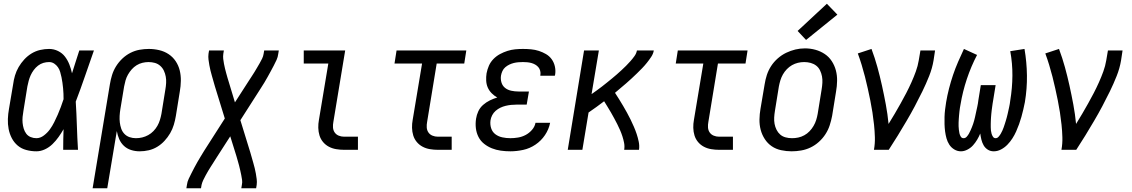

<svg xmlns="http://www.w3.org/2000/svg" viewBox="-20 -799 6040 1024"><path d="M174 8Q147 8 120.5 1Q94 -6 74.5 -22.5Q55 -39 43 -62Q31 -85 26 -111Q21 -137 22 -164.5Q23 -192 28 -219L50 -349Q53 -373 60 -396.5Q67 -420 79.5 -441.5Q92 -463 109.5 -482Q127 -501 148.5 -514Q170 -527 194 -532.5Q218 -538 242 -538Q267 -538 289.5 -527Q312 -516 326.5 -497Q341 -478 350 -455Q359 -432 364 -408Q374 -439 383.5 -469.5Q393 -500 403 -530H481Q457 -462 433.5 -393.5Q410 -325 384 -257Q388 -193 390 -128.5Q392 -64 396 0H317Q317 -28 317.5 -55.5Q318 -83 319 -110Q307 -89 292.5 -68.5Q278 -48 260 -30.5Q242 -13 219.5 -2.5Q197 8 174 8ZM174 -62Q195 -62 214 -76.5Q233 -91 246 -109Q259 -127 269 -147Q279 -167 288 -187.5Q297 -208 304.5 -228.5Q312 -249 319 -270Q319 -284 318.5 -299Q318 -314 316.5 -328.5Q315 -343 313 -358Q311 -373 308 -387Q305 -401 301 -415Q297 -429 289 -440.5Q281 -452 269 -460Q257 -468 242 -468Q226 -468 211 -463.5Q196 -459 183 -449Q170 -439 160 -425.5Q150 -412 143.5 -397.5Q137 -383 133 -368Q129 -353 126 -338L105 -208Q102 -192 100.5 -175.5Q99 -159 100.5 -143.5Q102 -128 106.5 -113Q111 -98 120 -86Q129 -74 143.5 -68Q158 -62 174 -62Z M474 205 566 -349Q570 -374 577.5 -398.5Q585 -423 599 -445.5Q613 -468 632.5 -486.5Q652 -505 675.5 -517Q699 -529 724 -533.5Q749 -538 774 -538Q802 -538 829.5 -531.5Q857 -525 879.5 -510Q902 -495 917 -472.5Q932 -450 938.5 -423.5Q945 -397 944.5 -368Q944 -339 939 -311L918 -181Q914 -157 907 -133.5Q900 -110 887.5 -88.5Q875 -67 857.5 -48Q840 -29 818.5 -16Q797 -3 773 2.5Q749 8 725 8Q701 8 679 1Q657 -6 641 -21Q625 -36 616 -56.5Q607 -77 603 -100L552 205ZM705 -62Q722 -62 738.5 -66Q755 -70 770.5 -78.5Q786 -87 798.5 -100Q811 -113 819.5 -128Q828 -143 833 -159.5Q838 -176 841 -192L862 -322Q865 -339 866 -356.5Q867 -374 864 -390.5Q861 -407 854 -422Q847 -437 834.5 -448Q822 -459 806 -463.5Q790 -468 772 -468Q756 -468 739.5 -464Q723 -460 708.5 -451Q694 -442 682.5 -429Q671 -416 662.5 -401Q654 -386 649.5 -370Q645 -354 642 -338L622 -217Q619 -199 618 -181Q617 -163 619 -146Q621 -129 626.5 -113Q632 -97 643.5 -85Q655 -73 671 -67.5Q687 -62 705 -62Z M974 205 977 187Q979 170 986.5 154.5Q994 139 1001.5 124Q1009 109 1017 94Q1025 79 1033.5 64Q1042 49 1051 34.5Q1060 20 1069 5L1179 -167L1126 -339Q1122 -353 1118 -367Q1114 -381 1110 -395Q1106 -409 1102.5 -423Q1099 -437 1096.5 -451.5Q1094 -466 1092 -481Q1090 -496 1092 -512L1095 -530H1174L1171 -512Q1169 -498 1170.5 -485Q1172 -472 1174.5 -459Q1177 -446 1180 -433.5Q1183 -421 1186.5 -408.5Q1190 -396 1193.5 -383.5Q1197 -371 1201 -359L1233 -253L1307 -368Q1314 -379 1322 -391Q1330 -403 1337 -414.5Q1344 -426 1351 -438Q1358 -450 1365 -462Q1372 -474 1378 -486.5Q1384 -499 1386 -512L1389 -530H1467L1464 -512Q1462 -495 1455 -479.5Q1448 -464 1440 -449Q1432 -434 1424 -419Q1416 -404 1407.5 -389Q1399 -374 1390.5 -359.5Q1382 -345 1372 -330L1262 -158L1315 14Q1319 28 1323 42Q1327 56 1331 70Q1335 84 1338.5 98Q1342 112 1344.5 126.5Q1347 141 1349 156Q1351 171 1349 187L1346 205H1267L1270 187Q1273 173 1271 160Q1269 147 1266.5 134Q1264 121 1261 108.5Q1258 96 1255 83.5Q1252 71 1248 58.5Q1244 46 1241 34L1208 -72L1134 43Q1127 54 1119.5 66Q1112 78 1104.5 89.5Q1097 101 1090 113Q1083 125 1076.5 137Q1070 149 1064 161.5Q1058 174 1055 187L1052 205Z M1815 0Q1794 0 1773 -3.5Q1752 -7 1734 -16.5Q1716 -26 1703 -41.5Q1690 -57 1684 -76.5Q1678 -96 1677.5 -117.5Q1677 -139 1681 -160L1731 -460H1600V-530H1821L1758 -149Q1755 -134 1756 -119Q1757 -104 1765 -92.5Q1773 -81 1786.5 -75.5Q1800 -70 1815 -70H1889V0Z M2315 0Q2294 0 2273 -3.5Q2252 -7 2234 -16.5Q2216 -26 2203 -41.5Q2190 -57 2184 -76.5Q2178 -96 2177.5 -117.5Q2177 -139 2181 -160L2231 -460H2084L2095 -530H2467L2456 -460H2309L2258 -149Q2255 -134 2256 -119Q2257 -104 2265 -92.5Q2273 -81 2286.5 -75.5Q2300 -70 2315 -70H2389V0Z M2702 8Q2676 8 2651 4.5Q2626 1 2603.5 -8Q2581 -17 2562 -32Q2543 -47 2532 -68.5Q2521 -90 2518 -115Q2515 -140 2519 -166Q2522 -186 2531 -205.5Q2540 -225 2556.5 -239.5Q2573 -254 2592.5 -263.5Q2612 -273 2632 -279Q2616 -288 2602.5 -301.5Q2589 -315 2581.5 -332Q2574 -349 2573 -369Q2572 -389 2575 -408Q2579 -429 2587.5 -448.5Q2596 -468 2611.5 -484Q2627 -500 2646.5 -510.5Q2666 -521 2686.5 -527.5Q2707 -534 2727.5 -536Q2748 -538 2769 -538Q2791 -538 2812.5 -536Q2834 -534 2854 -527.5Q2874 -521 2892 -510.5Q2910 -500 2922 -483.5Q2934 -467 2939 -446Q2944 -425 2941 -403Q2940 -401 2940 -399Q2940 -397 2939 -395H2861Q2862 -396 2862 -397Q2862 -398 2862 -399Q2864 -410 2861 -421.5Q2858 -433 2851 -441Q2844 -449 2834.5 -454.5Q2825 -460 2814 -463Q2803 -466 2791.5 -467Q2780 -468 2769 -468Q2757 -468 2744.5 -467Q2732 -466 2720 -463Q2708 -460 2696.5 -454.5Q2685 -449 2675 -440.5Q2665 -432 2659.5 -420Q2654 -408 2652 -396Q2649 -377 2654.5 -359Q2660 -341 2674 -330Q2688 -319 2707 -315Q2726 -311 2745 -311H2801L2789 -241H2734Q2719 -241 2705 -239.5Q2691 -238 2676.5 -234.5Q2662 -231 2648.5 -224.5Q2635 -218 2623.5 -208Q2612 -198 2605 -184.5Q2598 -171 2596 -157Q2593 -135 2599.5 -115Q2606 -95 2622 -83Q2638 -71 2659 -66.5Q2680 -62 2702 -62Q2722 -62 2743 -65.5Q2764 -69 2783 -79Q2802 -89 2817 -106Q2832 -123 2836 -144H2914Q2907 -109 2886.5 -78.5Q2866 -48 2835.5 -27.5Q2805 -7 2770 0.5Q2735 8 2702 8Z M3008 0 3095 -530H3174L3135 -297Q3149 -307 3163 -317Q3177 -327 3190.5 -337.5Q3204 -348 3217 -358.5Q3230 -369 3243.5 -380Q3257 -391 3269.5 -402Q3282 -413 3294.5 -424.5Q3307 -436 3319 -448Q3331 -460 3342.5 -473Q3354 -486 3364 -500Q3374 -514 3377 -530H3467Q3464 -512 3453 -495.5Q3442 -479 3430 -464Q3418 -449 3404.5 -435Q3391 -421 3377 -407.5Q3363 -394 3348.5 -380.5Q3334 -367 3319.5 -354.5Q3305 -342 3290 -329.5Q3275 -317 3260 -304Q3271 -287 3282 -269.5Q3293 -252 3303.5 -234Q3314 -216 3324 -198Q3334 -180 3343 -161.5Q3352 -143 3360.5 -123.5Q3369 -104 3375.5 -84.5Q3382 -65 3386.5 -43.5Q3391 -22 3388 0H3309Q3312 -19 3308.5 -37Q3305 -55 3299.5 -72Q3294 -89 3287 -105Q3280 -121 3272 -137Q3264 -153 3255.5 -168.5Q3247 -184 3238.5 -199Q3230 -214 3220.5 -229Q3211 -244 3202 -259Q3182 -244 3161 -228.5Q3140 -213 3119 -199L3086 0Z M3815 0Q3794 0 3773 -3.5Q3752 -7 3734 -16.5Q3716 -26 3703 -41.5Q3690 -57 3684 -76.5Q3678 -96 3677.5 -117.5Q3677 -139 3681 -160L3731 -460H3584L3595 -530H3967L3956 -460H3809L3758 -149Q3755 -134 3756 -119Q3757 -104 3765 -92.5Q3773 -81 3786.5 -75.5Q3800 -70 3815 -70H3889V0Z M4202 8Q4174 8 4146 2Q4118 -4 4096 -19Q4074 -34 4059 -57Q4044 -80 4037 -106.5Q4030 -133 4030.5 -162Q4031 -191 4036 -219L4058 -349Q4062 -375 4070 -399.5Q4078 -424 4092.5 -446.5Q4107 -469 4128 -487.5Q4149 -506 4173 -517.5Q4197 -529 4222 -535Q4247 -541 4273 -541Q4302 -541 4329 -533.5Q4356 -526 4378.5 -511Q4401 -496 4416 -473Q4431 -450 4438 -423.5Q4445 -397 4444.5 -368Q4444 -339 4439 -311L4418 -181Q4413 -155 4405 -130.5Q4397 -106 4382.5 -83.5Q4368 -61 4347.5 -42.5Q4327 -24 4303 -12.5Q4279 -1 4253 3.5Q4227 8 4202 8ZM4204 -62Q4221 -62 4237.5 -65.5Q4254 -69 4269.5 -77.5Q4285 -86 4297.5 -99Q4310 -112 4319 -127.5Q4328 -143 4333 -159Q4338 -175 4341 -192L4362 -322Q4365 -340 4366 -357.5Q4367 -375 4364 -391.5Q4361 -408 4353.5 -423.5Q4346 -439 4333 -449Q4320 -459 4303.5 -463.5Q4287 -468 4269 -468Q4252 -468 4235.5 -464Q4219 -460 4204 -451.5Q4189 -443 4176.5 -430Q4164 -417 4155.5 -402Q4147 -387 4142 -370.5Q4137 -354 4134 -338L4113 -208Q4110 -190 4109 -172.5Q4108 -155 4111 -138.5Q4114 -122 4121.5 -107Q4129 -92 4141 -81.5Q4153 -71 4169.5 -66.5Q4186 -62 4204 -62ZM4279 -586 4234 -634 4390 -779 4446 -721Z M4641 0Q4647 -33 4646 -67Q4645 -101 4641.5 -134Q4638 -167 4633 -199.5Q4628 -232 4621.5 -264Q4615 -296 4608 -327.5Q4601 -359 4593 -390.5Q4585 -422 4575.5 -453Q4566 -484 4555 -514L4628 -538Q4646 -490 4659.5 -441Q4673 -392 4684 -342Q4695 -292 4704.5 -241Q4714 -190 4719 -138Q4736 -165 4752 -192.5Q4768 -220 4783.5 -247.5Q4799 -275 4813.5 -303Q4828 -331 4841 -360Q4854 -389 4864.5 -418Q4875 -447 4880 -477L4889 -530H4967L4959 -477Q4952 -435 4935.5 -393.5Q4919 -352 4899.5 -312Q4880 -272 4859 -232.5Q4838 -193 4815 -154Q4792 -115 4768.5 -76.5Q4745 -38 4720 0Z M5105 8Q5086 8 5069.5 -2Q5053 -12 5043 -27.5Q5033 -43 5028 -61Q5023 -79 5020.5 -98Q5018 -117 5017.5 -136.5Q5017 -156 5017.5 -175.5Q5018 -195 5020.5 -215Q5023 -235 5026 -254Q5032 -290 5041.5 -327Q5051 -364 5063 -399.5Q5075 -435 5090 -469.5Q5105 -504 5121 -538L5191 -506Q5159 -445 5136.5 -377.5Q5114 -310 5103 -243Q5101 -233 5099.5 -223.5Q5098 -214 5097 -204Q5096 -194 5095 -184Q5094 -174 5093.5 -164.5Q5093 -155 5092.5 -145Q5092 -135 5092.5 -125.5Q5093 -116 5094 -106.5Q5095 -97 5097 -88Q5099 -79 5104 -70.5Q5109 -62 5119 -62Q5129 -62 5136 -70Q5143 -78 5147.5 -86Q5152 -94 5156 -103Q5160 -112 5163.5 -120.5Q5167 -129 5170 -138Q5173 -147 5175.5 -156Q5178 -165 5180 -174Q5182 -183 5184 -192.5Q5186 -202 5188 -211Q5190 -220 5192 -229Q5194 -238 5195.5 -247Q5197 -256 5198 -265L5211 -345H5290L5277 -265Q5275 -256 5274 -247Q5273 -238 5271.5 -229Q5270 -220 5269 -210.5Q5268 -201 5267 -192Q5266 -183 5265.5 -174Q5265 -165 5264.5 -156Q5264 -147 5264 -138Q5264 -129 5264 -120Q5264 -111 5265 -102.5Q5266 -94 5268.5 -85.5Q5271 -77 5276 -69.5Q5281 -62 5290 -62Q5299 -62 5306 -70Q5313 -78 5317.5 -86Q5322 -94 5326 -102.5Q5330 -111 5333 -120Q5336 -129 5339 -138Q5342 -147 5344.5 -155.5Q5347 -164 5349.5 -173Q5352 -182 5354 -191Q5356 -200 5358 -209Q5360 -218 5362 -227Q5364 -236 5365.5 -245Q5367 -254 5368 -263Q5379 -330 5379.5 -395.5Q5380 -461 5368 -526L5444 -538Q5456 -468 5457 -397Q5458 -326 5446 -254Q5442 -234 5437.5 -214.5Q5433 -195 5427.5 -175.5Q5422 -156 5415 -136.5Q5408 -117 5399.5 -98Q5391 -79 5379.5 -61Q5368 -43 5353 -27.5Q5338 -12 5319 -2Q5300 8 5280 8Q5262 8 5248 -1Q5234 -10 5226 -24Q5218 -38 5214 -54.5Q5210 -71 5208 -87Q5201 -70 5191.5 -54Q5182 -38 5169.5 -24Q5157 -10 5139.5 -1Q5122 8 5105 8Z M5641 0Q5647 -33 5646 -67Q5645 -101 5641.5 -134Q5638 -167 5633 -199.5Q5628 -232 5621.5 -264Q5615 -296 5608 -327.5Q5601 -359 5593 -390.5Q5585 -422 5575.5 -453Q5566 -484 5555 -514L5628 -538Q5646 -490 5659.5 -441Q5673 -392 5684 -342Q5695 -292 5704.5 -241Q5714 -190 5719 -138Q5736 -165 5752 -192.5Q5768 -220 5783.5 -247.5Q5799 -275 5813.5 -303Q5828 -331 5841 -360Q5854 -389 5864.5 -418Q5875 -447 5880 -477L5889 -530H5967L5959 -477Q5952 -435 5935.5 -393.5Q5919 -352 5899.5 -312Q5880 -272 5859 -232.5Q5838 -193 5815 -154Q5792 -115 5768.5 -76.5Q5745 -38 5720 0Z"/></svg>

Font: Iosevka Curly Oblique
Style: Regular
Weight: 400
Italic angle: -9°
Monospace: yes
Designer: Belleve Invis
Foundry: Belleve Invis
Version: Version 11.1.0; ttfautohint (v1.8.3)